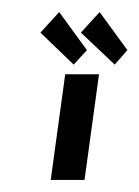

<svg xmlns="http://www.w3.org/2000/svg" viewBox="-20 -298 231 318"><path d="M191 -215 145 -278 114 -244 170 -191ZM124 -215 78 -278 47 -244 102 -191ZM88 -175 64 0H120L144 -175Z"/></svg>

Font: Hussar Tani
Style: DwaKurs
Weight: 700
Foundry: Cannot Into Space Fonts
Version: Version 0.92